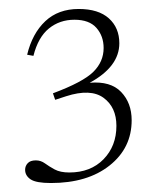

<svg xmlns="http://www.w3.org/2000/svg" viewBox="-20 -697 346 428"><path d="M93.5 -289Q60.5 -289 48.2 -297.2Q36 -305.5 36 -318.5Q36 -327 41.8 -333.2Q47.5 -339.5 60 -339.5Q71 -339.5 80.2 -332.8Q89.5 -326 102 -319.2Q114.5 -312.5 134.5 -312.5Q182 -312.5 210.8 -342Q239.5 -371.5 239.5 -416.5Q239.5 -458 210.8 -479Q182 -500 127.5 -482.5L103 -474.5L98 -489Q165 -514 188 -536.8Q211 -559.5 211 -590Q211 -616.5 195 -634.8Q179 -653 146 -653Q113 -653 89 -633.5Q65 -614 54.5 -572.5L40.5 -575Q52 -622.5 81 -649.8Q110 -677 155.5 -677Q199.5 -677 222.8 -656Q246 -635 246 -600.5Q246 -548.5 180 -512.5Q226.5 -516.5 250 -492Q273.5 -467.5 273.5 -429Q273.5 -367 224.2 -328Q175 -289 93.5 -289Z"/></svg>

Font: Newsreader 16pt ExtraLight
Style: Regular
Weight: 275
Designer: Hugues Gentile
Foundry: Production Type
Version: Version 1.003; ttfautohint (v1.8.3)